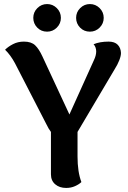

<svg xmlns="http://www.w3.org/2000/svg" viewBox="-20 -912 633 946"><path d="M362 -262V-141Q362 -65 381 -15Q370 -4 350 5Q330 14 306 14Q273 14 252 -4Q231 -22 231 -53V-262Q220 -276 209 -299L54 -600Q32 -641 5 -667Q20 -682 44 -694.5Q68 -707 98 -707Q134 -707 153 -689Q172 -671 189 -634L322 -348L443 -616Q454 -639 454 -659Q454 -669 450.5 -678.5Q447 -688 441 -694Q472 -707 515 -707Q545 -707 560 -691.5Q575 -676 576 -651Q576 -636 567.5 -614.5Q559 -593 545 -571ZM144 -824Q144 -852 164 -872Q184 -892 212 -892Q240 -892 260 -872Q280 -852 280 -824Q280 -796 260 -776Q240 -756 212 -756Q183 -756 163.5 -776Q144 -796 144 -824ZM355 -824Q355 -852 375 -872Q395 -892 423 -892Q451 -892 471 -872Q491 -852 491 -824Q491 -796 471 -776Q451 -756 423 -756Q394 -756 374.5 -776Q355 -796 355 -824Z"/></svg>

Font: Arima Madurai Black
Style: Regular
Weight: 900
Designer: Joana Correia and Natanael Gama
Foundry: NDISCOVER
Version: Version 1.019